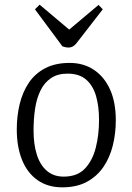

<svg xmlns="http://www.w3.org/2000/svg" viewBox="-20 -790 568 824"><path d="M247 14Q185 14 141 -17Q97 -48 74.5 -104Q52 -160 52 -235Q52 -292 64.5 -343.5Q77 -395 103.5 -434.5Q130 -474 173.5 -497Q217 -520 279 -520Q339 -520 383.5 -490Q428 -460 452.5 -405.5Q477 -351 477 -274Q477 -217 464 -165Q451 -113 423.5 -73Q396 -33 352.5 -9.5Q309 14 247 14ZM253 -32Q312 -32 344.5 -66.5Q377 -101 391 -156Q405 -211 405 -275Q405 -334 392 -378.5Q379 -423 349.5 -448.5Q320 -474 270 -474Q227 -474 198.5 -454.5Q170 -435 153.5 -401Q137 -367 130.5 -323Q124 -279 124 -230Q124 -171 138 -126.5Q152 -82 181 -57Q210 -32 253 -32ZM130 -750 150 -770 277 -663 403 -769 421 -750 314 -612Q305 -599 295.5 -592.5Q286 -586 274 -586Q267 -586 260.5 -587.5Q254 -589 248 -591Z"/></svg>

Font: Literata 18pt Light
Style: Italic
Weight: 300
Italic angle: -2°
Designer: Latin by Veronika Burian and Jose Scaglione. Greek by Irene Vlachou. Cyrillic by Vera Evstafieva
Foundry: TypeTogether
Version: Version 3.103;gftools[0.9.29]